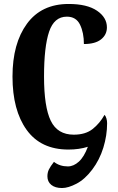

<svg xmlns="http://www.w3.org/2000/svg" viewBox="-20 -744 594 968"><path d="M219 145Q219 126 226.5 110.5Q234 95 252 72Q281 95 322 95Q351 95 377.5 71Q404 47 423 -4Q379 10 325 10Q186 10 114.5 -89Q43 -188 43 -358Q43 -525 116 -624.5Q189 -724 326 -724Q419 -724 469 -690Q519 -656 519 -606Q519 -569 489.5 -545.5Q460 -522 403 -522Q403 -579 383.5 -619.5Q364 -660 317 -660Q253 -660 227.5 -584Q202 -508 202 -358Q202 -205 236 -135Q270 -65 352 -65Q411 -65 447 -93.5Q483 -122 507 -165Q513 -159 516.5 -147Q520 -135 520 -123Q520 -61 501 0.5Q482 62 445 111Q408 160 366 182Q324 204 293 204Q258 204 238.5 188Q219 172 219 145Z"/></svg>

Font: Noto Serif Georgian Bold Cond
Style: Regular
Weight: 700
Width: 3
Designer: Monotype Design team
Foundry: Monotype Imaging Inc.
Version: Version 1.000